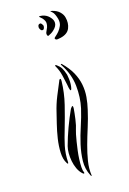

<svg xmlns="http://www.w3.org/2000/svg" viewBox="-146 -728 577 859"><g transform="rotate(-20 142.0 -299.0)"><path d="M79 -83Q93 -121 111.5 -160.5Q130 -200 150 -235Q151 -236 154.5 -240Q158 -244 160 -244Q163 -243 162.5 -237.5Q162 -232 162 -231Q159 -212 152.5 -183.5Q146 -155 138 -137Q136 -133 132 -119.5Q128 -106 123.5 -88Q119 -70 114.5 -49.5Q110 -29 107.5 -9.5Q105 10 104.5 26.5Q104 43 108 52Q108 56 107 57L106 58Q104 58 99 53Q88 41 81.5 23.5Q75 6 73 -13.5Q71 -33 72.5 -51Q74 -69 79 -83ZM84 -242Q95 -276 112 -309.5Q129 -343 143 -369Q145 -374 147 -375.5Q149 -377 150 -377Q153 -376 153 -373.5Q153 -371 153 -366Q147 -312 129.5 -260.5Q112 -209 91 -155Q78 -123 67.5 -89Q57 -55 56 -14Q56 -9 53 -9Q51 -9 49 -14Q38 -34 39.5 -65.5Q41 -97 49 -130Q57 -163 67.5 -193.5Q78 -224 84 -242ZM177 -432Q174 -437 176 -438Q178 -439 180 -437Q206 -407 219 -377.5Q232 -348 235 -318.5Q238 -289 233 -260.5Q228 -232 219 -205Q207 -167 191.5 -130Q176 -93 163 -58Q150 -23 141.5 11Q133 45 135 77Q135 79 134 79Q132 79 130 74Q116 40 120 3.5Q124 -33 136 -70.5Q148 -108 164.5 -146Q181 -184 193 -221Q208 -269 207 -324Q206 -379 177 -432ZM165 -387Q163 -401 159.5 -412.5Q156 -424 150 -437Q148 -442 150 -442Q152 -442 156 -440Q169 -429 175 -417.5Q181 -406 186 -384Q187 -375 187.5 -362.5Q188 -350 186.5 -339Q185 -328 182.5 -320Q180 -312 177 -313Q174 -315 172.5 -326.5Q171 -338 171 -342Q169 -354 168 -365Q167 -376 165 -387ZM216 -549Q211 -548 201 -547.5Q191 -547 189 -555Q189 -558 197 -563.5Q205 -569 214 -578Q223 -587 230 -600Q237 -613 234 -632Q232 -643 228.5 -653Q225 -663 220 -668Q218 -671 215 -673.5Q212 -676 213 -677Q215 -677 217 -676Q219 -675 221 -675Q242 -668 253.5 -654.5Q265 -641 267 -627Q272 -599 260.5 -576.5Q249 -554 216 -549ZM174 -579Q163 -572 162 -582Q160 -589 165 -597Q170 -605 174 -613.5Q178 -622 178.5 -632.5Q179 -643 169 -657Q166 -661 160.5 -666Q155 -671 157 -671Q159 -673 165 -671.5Q171 -670 173 -670Q190 -665 201 -652.5Q212 -640 214 -629Q217 -612 203 -598Q189 -584 174 -579ZM139 -623Q138 -627 140 -633Q142 -639 148 -640Q153 -642 157 -636Q161 -630 162 -626Q162 -622 160 -616Q158 -610 153 -609Q147 -608 143.5 -613Q140 -618 139 -623Z"/></g></svg>

Font: Akronim
Style: Regular
Weight: 400
Designer: Grzegorz Klimczewski
Foundry: Fonty.PL
Version: Version 1.001